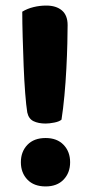

<svg xmlns="http://www.w3.org/2000/svg" viewBox="-20 -653 329 690"><path d="M223 -563Q223 -539 222 -497Q221 -455 218.5 -406.5Q216 -358 211.5 -309.5Q207 -261 201 -223Q193 -216 175 -212.5Q157 -209 144 -209Q118 -209 100.5 -217.5Q83 -226 78 -249Q74 -273 70.5 -318.5Q67 -364 65 -416Q63 -468 61.5 -520Q60 -572 60 -611Q78 -622 100.5 -627.5Q123 -633 146 -633Q182 -633 202.5 -615.5Q223 -598 223 -563ZM55 -70Q55 -108 78.5 -132.5Q102 -157 144 -157Q185 -157 208.5 -132.5Q232 -108 232 -70Q232 -32 208.5 -7.5Q185 17 144 17Q102 17 78.5 -7.5Q55 -32 55 -70Z"/></svg>

Font: Baloo Thambi 2
Style: Bold
Weight: 700
Designer: Aadarsh Rajan and Ek Type
Foundry: Ek Type
Version: Version 1.640;hotconv 1.0.111;makeotfexe 2.5.65597; ttfautoh